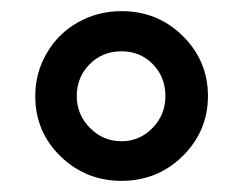

<svg xmlns="http://www.w3.org/2000/svg" viewBox="-20 -716 440 348"><path d="M356.9 -542Q356.9 -478.5 311.3 -433.3Q265.6 -388.2 200.2 -388.2Q135.7 -388.2 89.8 -432.6Q43.9 -477.1 43.9 -542Q43.9 -584 64.7 -619.6Q85.4 -655.3 121.3 -675.5Q157.2 -695.8 200.2 -695.8Q266.1 -695.8 311.5 -650.6Q356.9 -605.5 356.9 -542ZM279.8 -542Q279.8 -576.2 257.1 -599.6Q234.4 -623 200.2 -623Q165.5 -623 142.3 -599.4Q119.1 -575.7 119.1 -542Q119.1 -508.3 143.1 -484.1Q167 -460 200.2 -460Q232.9 -460 256.3 -483.9Q279.8 -507.8 279.8 -542Z"/></svg>

Font: Liberation Sans
Style: Bold
Weight: 700
Designer: Steve Matteson
Foundry: Ascender Corporation
Version: Version 2.1.5